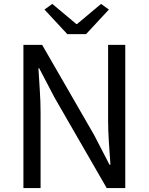

<svg xmlns="http://www.w3.org/2000/svg" viewBox="-20 -964 762 984"><path d="M100 0V-734H196L463 -271L541 -120H546Q542 -176 538 -235.5Q534 -295 534 -352V-734H622V0H527L260 -463L181 -614H177Q180 -559 184 -501Q188 -443 188 -385V0ZM325 -789 208 -915 248 -944 371 -841H375L498 -944L538 -915L421 -789Z"/></svg>

Font: Source Han Sans SC
Style: Regular
Weight: 400
Designer: Ryoko NISHIZUKA 西塚涼子 (kana, bopomofo & ideographs); Paul D. Hunt (Latin, Greek & Cyrillic); Sandoll Communications 산돌커뮤니
Foundry: Adobe
Version: Version 2.002;hotconv 1.0.116;makeotfexe 2.5.65601; ttfautoh